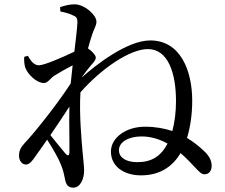

<svg xmlns="http://www.w3.org/2000/svg" viewBox="-20 -815 1040 888"><path d="M615 -65C559 -65 530 -89 530 -120C530 -158 574 -184 635 -184C680 -184 720 -170 755 -151C724 -92 681 -65 615 -65ZM301 -111C300 -94 294 -93 284 -103C271 -119 239 -157 213 -190C243 -234 274 -280 301 -322C299 -238 302 -155 301 -111ZM360 -460C374 -479 387 -497 400 -512C414 -528 423 -537 423 -549C423 -560 404 -580 387 -591C393 -614 399 -633 403 -645C414 -683 426 -694 426 -715C426 -746 371 -795 325 -795C301 -795 279 -789 258 -782L259 -762C283 -757 302 -752 315 -745C333 -738 338 -733 338 -711C337 -685 331 -636 324 -576C274 -552 185 -513 160 -513C140 -513 124 -529 109 -557L92 -552C91 -536 92 -521 96 -505C107 -471 150 -431 183 -431C202 -431 212 -453 233 -466C254 -479 285 -497 316 -513C313 -486 310 -457 307 -429C238 -323 135 -196 93 -152C74 -131 68 -116 68 -95C68 -70 83 -54 100 -54C118 -55 129 -71 143 -91C160 -115 179 -141 198 -169C224 -129 253 -78 262 -53C272 -29 276 -10 281 16C286 40 296 53 319 53C350 53 369 15 369 -26C369 -50 364 -82 362 -112C357 -169 346 -284 352 -388C450 -499 581 -588 664 -588C758 -588 794 -476 794 -347C794 -297 788 -250 777 -209C741 -221 699 -229 651 -229C561 -229 493 -177 493 -114C493 -46 552 -4 632 -4C722 -4 780 -47 815 -107C843 -83 865 -59 879 -44C901 -21 912 -8 927 -9C947 -9 959 -26 959 -48C959 -74 946 -96 922 -118C905 -134 880 -156 845 -177C860 -226 869 -285 869 -349C869 -488 815 -628 675 -628C568 -628 422 -514 360 -458Z"/></svg>

Font: Noto Serif CJK JP Medium
Style: Regular
Weight: 500
Designer: Ryoko NISHIZUKA 西塚涼子 (kana & ideographs); Frank Grießhammer (Latin, Greek & Cyrillic); Wenlong ZHANG 张文龙 (bopomofo); San
Foundry: Adobe Systems Incorporated
Version: Version 1.000;PS 1;hotconv 16.6.53;makeotf.lib2.5.65590